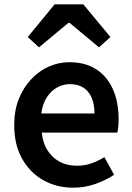

<svg xmlns="http://www.w3.org/2000/svg" viewBox="-20 -858 613 892"><path d="M320 14Q243 14 181 -21Q119 -56 82.5 -121Q46 -186 46 -277Q46 -345 67.5 -398.5Q89 -452 125.5 -490.5Q162 -529 207.5 -549Q253 -569 302 -569Q377 -569 428 -535.5Q479 -502 505 -442.5Q531 -383 531 -305Q531 -286 529.5 -269.5Q528 -253 525 -242H174Q179 -193 201 -159Q223 -125 257.5 -106.5Q292 -88 337 -88Q372 -88 403 -98.5Q434 -109 465 -128L510 -46Q471 -20 422 -3Q373 14 320 14ZM172 -331H419Q419 -394 390 -430.5Q361 -467 304 -467Q273 -467 245 -451.5Q217 -436 197.5 -406Q178 -376 172 -331ZM109 -686 234 -838H367L493 -686L440 -638L303 -752H298L161 -638Z"/></svg>

Font: Noto Sans JP SemiBold
Style: Regular
Weight: 600
Designer: Ryoko NISHIZUKA  (kana, bopomofo & ideographs); Paul D. Hunt (Latin, Greek & Cyrillic); Sandoll Communications , Soo-you
Foundry: Adobe
Version: Version 2.004-H2;hotconv 1.0.118;makeotfexe 2.5.65603